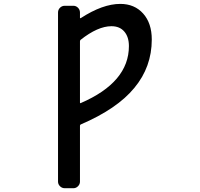

<svg xmlns="http://www.w3.org/2000/svg" viewBox="-20 -784 1040 1000"><path d="M396.5 -250Q396.5 -245.1 400.4 -247.1Q651.4 -355.5 651.4 -543.9Q651.4 -591.8 627.4 -619.6Q603.5 -647.5 560.5 -647.5Q489.3 -647.5 399.4 -576.2Q396.5 -573.2 396.5 -568.4ZM396.5 162.1Q396.5 175.8 386.2 186Q376 196.3 362.3 196.3H317.4Q302.7 196.3 292.5 186Q282.2 175.8 282.2 162.1V-718.8Q282.2 -733.4 292.5 -743.7Q302.7 -753.9 317.4 -753.9H362.3Q376 -753.9 386.2 -743.7Q396.5 -733.4 396.5 -718.8V-691.4Q396.5 -687.5 400.4 -689.5Q514.6 -763.7 606.4 -763.7Q680.7 -763.7 725.6 -713.4Q770.5 -663.1 770.5 -578.1Q770.5 -435.5 679.7 -326.2Q589.8 -216.8 400.4 -135.7Q396.5 -133.8 396.5 -128.9Z"/></svg>

Font: Gen Jyuu Gothic L Monospace Medium
Style: Regular
Weight: 500
Designer: [Source Han Sans]
Ryoko NISHIZUKA  (kana & ideographs); Paul D. Hunt (Latin, Greek & Cyrillic); Wenlong ZHANG  (bopomofo
Version: Version 1.002.20150607